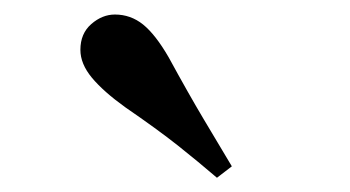

<svg xmlns="http://www.w3.org/2000/svg" viewBox="-20 -875 487 267"><path d="M302.4 -643.7 281.7 -627.8Q256.3 -649.6 227.4 -672.6Q198.4 -695.5 154.1 -725.9Q123.9 -747.6 107.8 -766.9Q91.8 -786.2 91.8 -805.7Q91.8 -828.4 107 -841.6Q122.2 -854.8 139.8 -854.8Q161.7 -854.8 179 -840.9Q196.3 -826.9 214.5 -795.4Q242.6 -743.9 263.3 -709.2Q284 -674.4 302.4 -643.7Z"/></svg>

Font: Noto Serif JP
Style: Regular
Weight: 200
Designer: Ryoko NISHIZUKA 西塚涼子 (kana & ideographs); Frank Grießhammer (Latin, Greek & Cyrillic); Wenlong ZHANG 张文龙 (bopomofo); San
Foundry: Adobe
Version: Version 2.001;hotconv 1.1.0;makeotfexe 2.6.0